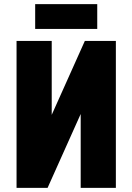

<svg xmlns="http://www.w3.org/2000/svg" viewBox="-20 -908 640 928"><path d="M540 0H370V-357L210 0H60V-710H230V-353L390 -710H540ZM150 -768V-888H450V-768Z"/></svg>

Font: Geist Mono Black
Style: Regular
Weight: 900
Monospace: yes
Designer: Basement.studio, Andrés Briganti, Mateo Zaragoza
Foundry: Basement.studio, Vercel, Andrés Briganti, Guido Ferreyra, Mateo Zaragoza
Version: Version 1.500; ttfautohint (v1.8.4.7-5d5b)